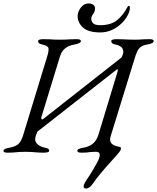

<svg xmlns="http://www.w3.org/2000/svg" viewBox="-40 -880 911 1113"><path d="M459 213Q450 213 446.5 208Q443 203 446 193Q448 186 452 178.5Q456 171 461 164Q477 141 493.5 114Q510 87 522.5 63.5Q535 40 537 28Q540 13 535 6.5Q530 0 516 0Q498 0 488 1Q478 2 467 3.5Q456 5 432 5Q420 5 414 2.5Q408 0 408 -6Q408 -18 444 -24Q476 -29 498 -47Q520 -65 530 -97L641 -463Q643 -468 642.5 -474.5Q642 -481 638 -478L182 -121Q180 -120 178 -118Q176 -116 174 -110L169 -97Q157 -66 173.5 -48Q190 -30 220 -24Q235 -21 240 -17Q245 -13 245 -6Q245 0 236 2.5Q227 5 215 5Q190 5 174 3.5Q158 2 143 1Q128 0 107 0Q87 0 73 1Q59 2 43.5 3.5Q28 5 3 5Q-9 5 -14.5 2.5Q-20 0 -20 -6Q-20 -18 16 -24Q53 -31 68.5 -47Q84 -63 95 -99L233 -551Q244 -586 241 -600.5Q238 -615 205 -622Q190 -625 185.5 -630Q181 -635 181 -642Q181 -648 190 -650.5Q199 -653 211 -653Q236 -653 250 -652Q264 -651 276 -650.5Q288 -650 306 -650Q326 -650 338.5 -650.5Q351 -651 365.5 -652Q380 -653 405 -653Q429 -653 429 -642Q429 -635 419 -630Q409 -625 392 -622Q368 -618 351 -608.5Q334 -599 323.5 -585Q313 -571 307 -551L199 -198Q198 -192 201.5 -189Q205 -186 209 -189L657 -541Q660 -543 663.5 -546.5Q667 -550 669 -557L673 -568Q678 -582 670 -598.5Q662 -615 629 -622Q614 -625 609.5 -630Q605 -635 605 -642Q605 -648 614 -650.5Q623 -653 635 -653Q660 -653 676 -652Q692 -651 706.5 -650.5Q721 -650 742 -650Q759 -650 768 -650.5Q777 -651 789.5 -652Q802 -653 827 -653Q851 -653 851 -642Q851 -635 841 -630Q831 -625 814 -622Q790 -618 777 -608.5Q764 -599 757 -585Q750 -571 744 -552L601 -89Q594 -67 604 -51.5Q614 -36 651 -29Q659 -28 660.5 -23.5Q662 -19 660 -13Q658 -5 640.5 15Q623 35 597.5 63Q572 91 544.5 124Q517 157 494 190Q487 200 477.5 206.5Q468 213 459 213ZM541 -692Q472 -692 441 -720.5Q410 -749 410 -786Q410 -811 428 -835.5Q446 -860 474 -860Q491 -860 501 -852Q511 -844 511 -831Q511 -817 505.5 -807.5Q500 -798 494.5 -790Q489 -782 489 -771Q489 -757 499.5 -745.5Q510 -734 541 -734Q603 -734 639 -763.5Q675 -793 697 -836Q700 -842 702 -844Q704 -846 708 -846Q713 -846 713 -836Q713 -815 699.5 -790Q686 -765 662.5 -742.5Q639 -720 608 -706Q577 -692 541 -692Z"/></svg>

Font: EB Garamond
Style: Italic
Weight: 400
Italic angle: -17.2°
Designer: Georg Duffner and Octavio Pardo
Foundry: Georg Duffner
Version: Version 1.001